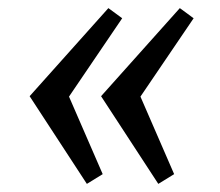

<svg xmlns="http://www.w3.org/2000/svg" viewBox="-20 -489 542 473"><path d="M53 -252 247 -469 281 -444 150 -251 233 -60 194 -36ZM229 -252 423 -469 457 -444 326 -251 409 -60 370 -36Z"/></svg>

Font: Andada Pro
Style: Italic
Weight: 400
Italic angle: -7°
Designer: Carolina Giovagnoli
Foundry: Huerta Tipografica
Version: Version 3.005; ttfautohint (v1.8.4)